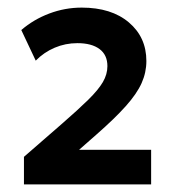

<svg xmlns="http://www.w3.org/2000/svg" viewBox="-20 -846 460 505"><path d="M43 -361V-433.5L143 -520.5Q185.5 -557.5 212 -583.5Q238.5 -609.5 250.5 -630Q262.5 -650.5 262.5 -672Q262.5 -701.5 241.8 -717Q221 -732.5 183.5 -732.5Q152 -732.5 123.8 -720.5Q95.5 -708.5 74 -686.5L36 -767Q68.5 -795 109.8 -810.5Q151 -826 195 -826Q273 -826 319 -787Q365 -748 365 -685.5Q365 -655.5 352.5 -627.5Q340 -599.5 311 -567Q282 -534.5 233.5 -492L188 -452H377.5V-361Z"/></svg>

Font: Geologica Cursive
Style: Bold
Weight: 700
Designer: Sindre Bremnes, Frode Helland
Foundry: Monokrom Skriftforlag AS
Version: Version 1.010;gftools[0.9.28]